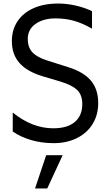

<svg xmlns="http://www.w3.org/2000/svg" viewBox="-20 -797 609 1085"><path d="M52 -54V-161Q162 -72 281 -72Q361 -72 403 -108Q445 -144 445 -209Q445 -260 416.5 -288Q388 -316 322 -336L221 -366Q134 -392 90.5 -440.5Q47 -489 47 -565Q47 -628 78.5 -676Q110 -724 169 -750.5Q228 -777 309 -777Q356 -777 406 -766Q456 -755 500 -734V-635Q446 -666 398 -679.5Q350 -693 293 -693Q225 -693 181 -662Q137 -631 137 -577Q137 -529 163.5 -501Q190 -473 247 -455L367 -417Q453 -390 494 -341Q535 -292 535 -215Q535 -148 503.5 -96.5Q472 -45 414.5 -16.5Q357 12 283 12Q217 12 157.5 -5Q98 -22 52 -54ZM241 80H334L247 268H178Z"/></svg>

Font: Application
Style: Regular
Weight: 400
Designer: Wei Huang
Foundry: Wei Huang
Version: Version 0.012